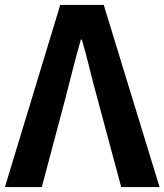

<svg xmlns="http://www.w3.org/2000/svg" viewBox="-25 -761 669 781"><path d="M-5 0 220 -741H397L624 0H468L371 -361Q354 -422 340 -480Q326 -538 308 -600H304Q286 -538 271.5 -480Q257 -422 241 -361L145 0Z"/></svg>

Font: Farlight84_Sys_V01
Style: Bold
Weight: 700
Designer: Monotype Design Team, Nadine Chahine and Nizar Qandah
Foundry: Monotype Imaging Inc.
Version: Version 2.004;October 31, 2024;FontCreator 14.0.0.2814 64-bi